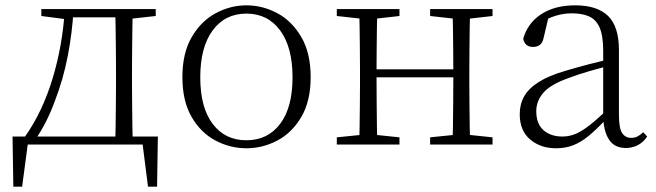

<svg xmlns="http://www.w3.org/2000/svg" viewBox="-20 -542 2460 720"><path d="M539 0H61L87 -23L63 158H30L27 -30H572L569 158H535L512 -23ZM412 0Q413 -24 413.5 -64.5Q414 -105 414.5 -148.5Q415 -192 415 -226V-283Q415 -316 414.5 -359.5Q414 -403 413.5 -443.5Q413 -484 412 -508H478Q477 -484 476.5 -443.5Q476 -403 475.5 -359.5Q475 -316 475 -283V-226Q475 -192 475.5 -148.5Q476 -105 476.5 -64.5Q477 -24 478 0ZM135 -482V-508H237V-470H227ZM445 -470V-508H564V-482L456 -470ZM74 -30Q139 -122 177 -247Q215 -372 223 -508H256Q251 -419 234 -331.5Q217 -244 186 -164Q172 -125 153.5 -88Q135 -51 112 -18V-6ZM237 -477V-508H447V-477Z M904 14Q843 14 788 -15Q733 -44 698.5 -103.5Q664 -163 664 -253Q664 -343 699 -403Q734 -463 789 -492.5Q844 -522 904 -522Q965 -522 1020 -492.5Q1075 -463 1110 -403Q1145 -343 1145 -253Q1145 -163 1110 -103.5Q1075 -44 1020 -15Q965 14 904 14ZM904 -16Q984 -16 1030.5 -77.5Q1077 -139 1077 -252Q1077 -365 1030.5 -428Q984 -491 904 -491Q824 -491 777.5 -428Q731 -365 731 -252Q731 -139 777.5 -77.5Q824 -16 904 -16Z M1327 0Q1328 -24 1328.5 -64.5Q1329 -105 1329.5 -148.5Q1330 -192 1330 -226V-283Q1330 -316 1329.5 -359.5Q1329 -403 1328.5 -443.5Q1328 -484 1327 -508H1395Q1394 -484 1393.5 -443Q1393 -402 1392.5 -357Q1392 -312 1392 -275V-256Q1392 -207 1392.5 -157Q1393 -107 1393.5 -65.5Q1394 -24 1395 0ZM1676 0Q1678 -24 1678.5 -65.5Q1679 -107 1679.5 -157Q1680 -207 1680 -256V-275Q1680 -312 1679.5 -357Q1679 -402 1678.5 -443Q1678 -484 1676 -508H1743Q1742 -484 1741.5 -443.5Q1741 -403 1740.5 -359.5Q1740 -316 1740 -283V-226Q1740 -192 1740.5 -148.5Q1741 -105 1741.5 -64.5Q1742 -24 1743 0ZM1243 0V-27L1352 -38H1372L1478 -27V0ZM1243 -482V-508H1478V-482L1372 -470H1352ZM1593 0V-27L1701 -38H1722L1827 -27V0ZM1593 -482V-508H1827V-482L1722 -470H1701ZM1360 -252V-282H1710V-252Z M2065 14Q2007 14 1968 -19Q1929 -52 1929 -114Q1929 -151 1945.5 -180.5Q1962 -210 1999.5 -234Q2037 -258 2099 -276Q2142 -289 2186.5 -300.5Q2231 -312 2271 -321V-297Q2231 -287 2189.5 -275Q2148 -263 2111 -249Q2044 -225 2017.5 -194Q1991 -163 1991 -125Q1991 -78 2018 -54Q2045 -30 2089 -30Q2114 -30 2137.5 -39.5Q2161 -49 2190.5 -72Q2220 -95 2260 -134L2266 -89H2247Q2215 -55 2187 -32Q2159 -9 2130 2.5Q2101 14 2065 14ZM2327 13Q2285 13 2264.5 -17.5Q2244 -48 2242 -102V-106V-350Q2242 -407 2229 -437.5Q2216 -468 2190 -480Q2164 -492 2124 -492Q2094 -492 2064 -483Q2034 -474 2002 -454L2038 -482L2019 -402Q2015 -382 2005 -374Q1995 -366 1979 -366Q1948 -366 1942 -397Q1959 -456 2010 -489Q2061 -522 2137 -522Q2219 -522 2260 -482.5Q2301 -443 2301 -354V-113Q2301 -61 2313 -43Q2325 -25 2347 -25Q2360 -25 2370 -30Q2380 -35 2392 -46L2407 -30Q2392 -8 2371.5 2.5Q2351 13 2327 13Z"/></svg>

Font: Noto Serif KR
Style: Regular
Weight: 200
Designer: Ryoko NISHIZUKA 西塚涼子 (kana & ideographs); Frank Grießhammer (Latin, Greek & Cyrillic); Wenlong ZHANG 张文龙 (bopomofo); San
Foundry: Adobe
Version: Version 2.001;hotconv 1.1.0;makeotfexe 2.6.0